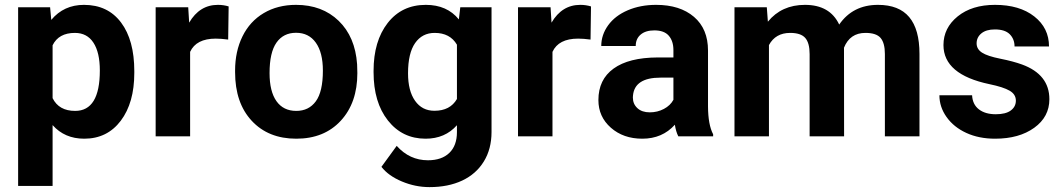

<svg xmlns="http://www.w3.org/2000/svg" viewBox="-20 -558 4352 786"><path d="M529.8 -259.3Q529.8 -137.2 474.4 -63.7Q418.9 9.8 324.7 9.8Q244.6 9.8 195.3 -45.9V203.1H54.2V-528.3H185.1L189.9 -476.6Q241.2 -538.1 323.7 -538.1Q421.4 -538.1 475.6 -465.8Q529.8 -393.6 529.8 -266.6ZM388.7 -269.5Q388.7 -343.3 362.5 -383.3Q336.4 -423.3 286.6 -423.3Q220.2 -423.3 195.3 -372.6V-156.2Q221.2 -104 287.6 -104Q388.7 -104 388.7 -269.5Z M914.1 -396Q885.3 -399.9 863.3 -399.9Q783.2 -399.9 758.3 -345.7V0H617.2V-528.3H750.5L754.4 -465.3Q796.9 -538.1 872.1 -538.1Q895.5 -538.1 916 -531.7Z M942.4 -269Q942.4 -347.7 972.7 -409.2Q1002.9 -470.7 1059.8 -504.4Q1116.7 -538.1 1191.9 -538.1Q1298.8 -538.1 1366.5 -472.7Q1434.1 -407.2 1441.9 -294.9L1442.9 -258.8Q1442.9 -137.2 1375 -63.7Q1307.1 9.8 1192.9 9.8Q1078.6 9.8 1010.5 -63.5Q942.4 -136.7 942.4 -262.7ZM1083.5 -258.8Q1083.5 -183.6 1111.8 -143.8Q1140.1 -104 1192.9 -104Q1244.1 -104 1272.9 -143.3Q1301.8 -182.6 1301.8 -269Q1301.8 -342.8 1272.9 -383.3Q1244.1 -423.8 1191.9 -423.8Q1140.1 -423.8 1111.8 -383.5Q1083.5 -343.3 1083.5 -258.8Z M1509.3 -268.1Q1509.3 -389.6 1567.1 -463.9Q1625 -538.1 1723.1 -538.1Q1810.1 -538.1 1858.4 -478.5L1864.3 -528.3H1992.2V-17.6Q1992.2 51.8 1960.7 103Q1929.2 154.3 1872.1 181.2Q1814.9 208 1738.3 208Q1680.2 208 1625 184.8Q1569.8 161.6 1541.5 125L1604 39.1Q1656.7 98.1 1731.9 98.1Q1788.1 98.1 1819.3 68.1Q1850.6 38.1 1850.6 -17.1V-45.4Q1801.8 9.8 1722.2 9.8Q1627 9.8 1568.1 -64.7Q1509.3 -139.2 1509.3 -262.2ZM1650.4 -257.8Q1650.4 -186 1679.2 -145.3Q1708 -104.5 1758.3 -104.5Q1822.8 -104.5 1850.6 -152.8V-375Q1822.3 -423.3 1759.3 -423.3Q1708.5 -423.3 1679.4 -381.8Q1650.4 -340.3 1650.4 -257.8Z M2397.5 -396Q2368.7 -399.9 2346.7 -399.9Q2266.6 -399.9 2241.7 -345.7V0H2100.6V-528.3H2233.9L2237.8 -465.3Q2280.3 -538.1 2355.5 -538.1Q2378.9 -538.1 2399.4 -531.7Z M2756.8 0Q2747.1 -19 2742.7 -47.4Q2691.4 9.8 2609.4 9.8Q2531.7 9.8 2480.7 -35.2Q2429.7 -80.1 2429.7 -148.4Q2429.7 -232.4 2491.9 -277.3Q2554.2 -322.3 2671.9 -322.8H2736.8V-353Q2736.8 -389.6 2718 -411.6Q2699.2 -433.6 2658.7 -433.6Q2623 -433.6 2602.8 -416.5Q2582.5 -399.4 2582.5 -369.6H2441.4Q2441.4 -415.5 2469.7 -454.6Q2498 -493.7 2549.8 -515.9Q2601.6 -538.1 2666 -538.1Q2763.7 -538.1 2821 -489Q2878.4 -439.9 2878.4 -351.1V-122.1Q2878.9 -46.9 2899.4 -8.3V0ZM2640.1 -98.1Q2671.4 -98.1 2697.8 -112.1Q2724.1 -126 2736.8 -149.4V-240.2H2684.1Q2578.1 -240.2 2571.3 -167L2570.8 -158.7Q2570.8 -132.3 2589.4 -115.2Q2607.9 -98.1 2640.1 -98.1Z M3119.1 -528.3 3123.5 -469.2Q3179.7 -538.1 3275.4 -538.1Q3377.4 -538.1 3415.5 -457.5Q3471.2 -538.1 3574.2 -538.1Q3660.2 -538.1 3702.1 -488Q3744.1 -438 3744.1 -337.4V0H3602.5V-336.9Q3602.5 -381.8 3585 -402.6Q3567.4 -423.3 3522.9 -423.3Q3459.5 -423.3 3435.1 -362.8L3435.5 0H3294.4V-336.4Q3294.4 -382.3 3276.4 -402.8Q3258.3 -423.3 3214.8 -423.3Q3154.8 -423.3 3127.9 -373.5V0H2986.8V-528.3Z M4138.7 -146Q4138.7 -171.9 4113 -186.8Q4087.4 -201.7 4030.8 -213.4Q3842.3 -252.9 3842.3 -373.5Q3842.3 -443.8 3900.6 -491Q3959 -538.1 4053.2 -538.1Q4153.8 -538.1 4214.1 -490.7Q4274.4 -443.4 4274.4 -367.7H4133.3Q4133.3 -397.9 4113.8 -417.7Q4094.2 -437.5 4052.7 -437.5Q4017.1 -437.5 3997.6 -421.4Q3978 -405.3 3978 -380.4Q3978 -356.9 4000.2 -342.5Q4022.5 -328.1 4075.2 -317.6Q4127.9 -307.1 4164.1 -293.9Q4275.9 -252.9 4275.9 -151.9Q4275.9 -79.6 4213.9 -34.9Q4151.9 9.8 4053.7 9.8Q3987.3 9.8 3935.8 -13.9Q3884.3 -37.6 3855 -78.9Q3825.7 -120.1 3825.7 -168H3959.5Q3961.4 -130.4 3987.3 -110.4Q4013.2 -90.3 4056.6 -90.3Q4097.2 -90.3 4117.9 -105.7Q4138.7 -121.1 4138.7 -146Z"/></svg>

Font: Shabnam FD
Style: Bold
Weight: 700
Foundry: DejaVu fonts team - Redesigned by Saber Rastikerdar - Based on Vazir font
Version: Version 5.00;October 20, 2019;FontCreator 12.0.0.2547 64-bit